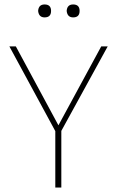

<svg xmlns="http://www.w3.org/2000/svg" viewBox="-20 -841 526 861"><path d="M151 -792Q153 -821 180 -821Q209 -821 209 -792Q209 -763 180 -763Q154 -763 151 -792ZM279 -792Q281 -821 308 -821Q337 -821 337 -792Q337 -763 308 -763Q282 -763 279 -792ZM22 -633H51L242 -279L434 -633H463L255 -254V0H228V-253Z"/></svg>

Font: Tajawal ExtraLight
Style: Regular
Weight: 275
Designer: Boutros Fonts
Foundry: Created by Boutros International 2017
Version: Version 1.700